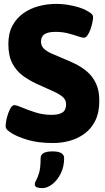

<svg xmlns="http://www.w3.org/2000/svg" viewBox="-20 -728 540 988"><path d="M254 8Q175 8 121.5 -8.5Q68 -25 41 -42Q26 -51 17.5 -59.5Q9 -68 9 -80Q9 -96 15 -121Q21 -146 31.5 -166.5Q42 -187 54 -187Q65 -187 94 -174.5Q123 -162 162.5 -149.5Q202 -137 245 -137Q282 -137 301 -149Q320 -161 320 -192Q320 -214 303 -229Q286 -244 252 -259Q218 -274 168 -297Q131 -314 98 -338Q65 -362 44 -401Q23 -440 23 -501Q23 -557 44 -596Q65 -635 100.5 -660Q136 -685 180 -696.5Q224 -708 269 -708Q309 -708 351.5 -699Q394 -690 421 -676Q437 -668 448 -659.5Q459 -651 459 -640Q459 -630 455.5 -612.5Q452 -595 445.5 -577Q439 -559 430.5 -546.5Q422 -534 413 -534Q401 -534 380 -541.5Q359 -549 330 -556.5Q301 -564 266 -564Q226 -564 208.5 -551.5Q191 -539 191 -514Q191 -492 206 -477.5Q221 -463 245.5 -452.5Q270 -442 298 -430Q331 -417 365 -400.5Q399 -384 427.5 -360Q456 -336 473.5 -299.5Q491 -263 491 -209Q491 -149 470.5 -107.5Q450 -66 415.5 -40.5Q381 -15 339 -3.5Q297 8 254 8ZM198 240Q184 240 171.5 236.5Q159 233 159 220Q159 211 166.5 198.5Q174 186 181.5 160.5Q189 135 189 86Q189 51 250 51Q310 51 310 86Q310 130 292.5 165Q275 200 249 220Q223 240 198 240Z"/></svg>

Font: Asap ExtraBold
Style: Regular
Weight: 800
Designer: Pablo Cosgaya
Foundry: Omnibus-Type
Version: Version 3.001; ttfautohint (v1.8.4.7-5d5b)